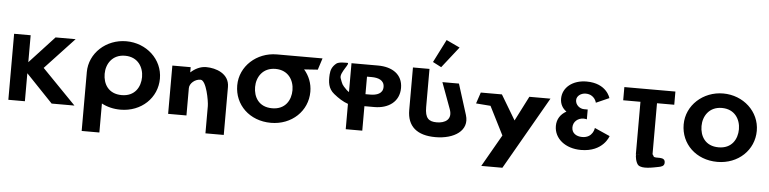

<svg xmlns="http://www.w3.org/2000/svg" viewBox="-63 -1404 8143 2032"><g transform="rotate(5 4008.5 -387.5)"><path d="M746.1 -0.9 387.1 -369.8 697.5 -702.1H484.3L219.7 -415.7V-702.1H43.9V-0.9H219.7V-298.4L503.9 -0.9Z M1035.3 -363.9C1035.3 -468.5 1098.9 -573 1234.5 -573C1371 -573 1432.7 -468.5 1432.7 -363.9C1432.7 -259.4 1374.7 -154.8 1234.5 -154.8C1090.5 -154.8 1035.3 -259.4 1035.3 -363.9ZM845.5 -363.9C845.5 -359.8 845.6 -355.7 845.7 -351.7V260H1033.8V-48.1C1091.1 -17.5 1159.1 -0.1 1234.5 -0.1C1456.1 -0.1 1622.5 -159.1 1622.5 -363.9C1622.5 -568.8 1448.6 -726.9 1234.5 -726.9C1022.2 -726.9 845.5 -568.8 845.5 -363.9Z M1741.5 0H1936.2V-290C1936.2 -341 1993.3 -390 2051.7 -390C2114.3 -390 2152.8 -170 2152.8 -119V171H2347.5V-338C2347.5 -481 2203.5 -528 2100 -528C2038.5 -528 1982.3 -499 1938.3 -459H1936.2V-513H1741.5Z M2633.5 -363.9C2633.5 -468.4 2696.9 -572.8 2832.1 -573V-573L2832.5 -573H2832.6C2969.1 -573 3030.8 -468.5 3030.8 -363.9C3030.8 -259.4 2972.9 -154.8 2832.6 -154.8C2688.6 -154.8 2633.5 -259.4 2633.5 -363.9ZM2832.1 -727V-726.9C2620.1 -726.6 2443.7 -568.6 2443.7 -363.9C2443.7 -159.1 2604.5 -0.1 2832.6 -0.1C3054.2 -0.1 3220.6 -159.1 3220.6 -363.9C3220.6 -452.3 3188.3 -531.9 3134.3 -594L3278.7 -604L3318.3 -727Z M3527.8 -535C3505.8 -595 3633.2 -711.5 3578.4 -703C3570.7 -701.8 3494.8 -707 3467.3 -684C3426.6 -650 3411.2 -615 3407.9 -564C3403.5 -484 3409 -415 3475 -362C3525.1 -321.4 3574.7 -289.4 3628.1 -271V-1.9H3803.9V-262H3909.6C4060.1 -262 4173.2 -342.7 4173.2 -487.2C4173.2 -632.6 4060.1 -703.1 3909.6 -703.1H3628.1V-396.2C3616.4 -404.1 3606.5 -411.7 3599.3 -419C3548.7 -470 3551.7 -469.9 3527.8 -535ZM3803.9 -389.5V-575.6H3853.5C3922.7 -575.6 3988.1 -554.4 3988.1 -482.1C3988.1 -410.7 3922.7 -389.5 3853.5 -389.5Z M4486.2 -791 4577.2 -744 4753.1 -967.9 4609.7 -1035.1ZM4779.7 -587.5H4603.9L4706.3 -309.5C4746.5 -200.5 4667 -158.2 4581 -158.2C4495 -158.2 4455.7 -192.2 4455.7 -309.5V-715H4279.9V-262.8C4279.9 -89.4 4384.6 -1 4581 -1C4777.3 -1 4933.8 -98.6 4882.1 -262.8Z M5534.2 -513 5400 -250 5242.7 -513H5018.3L4978.4 -394L5133.1 -382L5285.6 -80L5090.9 260H5315.3L5758.6 -513Z M6240.7 -511.8C6240.7 -511.8 6222.9 -598.5 6125.7 -598.5C6076.1 -598.5 6030.3 -566.2 6030.3 -521.2C6030.3 -470.2 6076.1 -432.8 6122.9 -432.8H6161.2V-328.2C6161.2 -328.2 6146.3 -333.3 6127.6 -333.3C6065.9 -333.3 6016.3 -290.8 6016.3 -230.5C6016.3 -171 6063 -137.8 6127.6 -137.8C6243.5 -137.8 6253.8 -244.9 6253.8 -244.9L6416.5 -172.7C6416.5 -172.7 6364.1 -0.1 6126.6 -0.1C5961.1 -0.1 5840.5 -96.2 5840.5 -230.5C5840.5 -304.4 5878.9 -358 5938.7 -391.1C5896.6 -420.9 5870.4 -465.1 5870.4 -522.9C5870.4 -641.9 5977 -726.9 6123.8 -726.9C6339.8 -726.9 6379.1 -573 6379.1 -573Z M6526.8 -562.9H6710.1V-1.9L6714.4 -1.8C6705.7 9.2 6721.2 87 6746.3 108C6790.1 144.6 6899.2 119 6957.5 108C6990.5 102 7018.5 93.7 7021.3 63C7029 -21 6911.5 28.7 6899.2 0C6895.2 -9.2 6890.8 -16 6885.9 -20.9V-562.9H7069.2V-703.1H6526.8ZM6753.3 -1.1C6744.1 -0.1 6734.6 -0.1 6724.8 -1.6Z M7186.5 -363.9C7186.5 -159.1 7347.3 -0.1 7575.5 -0.1C7797.1 -0.1 7963.5 -159.1 7963.5 -363.9C7963.5 -568.8 7789.6 -726.9 7575.5 -726.9C7363.2 -726.9 7186.5 -568.8 7186.5 -363.9ZM7376.3 -363.9C7376.3 -468.5 7439.9 -573 7575.5 -573C7712 -573 7773.7 -468.5 7773.7 -363.9C7773.7 -259.4 7715.7 -154.8 7575.5 -154.8C7431.5 -154.8 7376.3 -259.4 7376.3 -363.9Z"/></g></svg>

Font: Hussar
Style: BdWide
Weight: 700
Foundry: Cannot Into Space Fonts
Version: Version 2.00